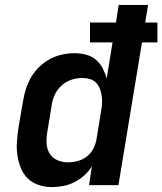

<svg xmlns="http://www.w3.org/2000/svg" viewBox="-20 -755 662 783"><path d="M192 8Q164 8 138 -0.5Q112 -9 93.5 -27Q75 -45 65 -70Q55 -95 51 -121.5Q47 -148 49 -176.5Q51 -205 55 -233L74 -343Q78 -368 86 -393Q94 -418 107.5 -441Q121 -464 141 -483Q161 -502 184.5 -514.5Q208 -527 233.5 -532.5Q259 -538 284 -538Q308 -538 331 -532Q354 -526 371 -511.5Q388 -497 398.5 -477Q409 -457 415 -435L439 -582H347V-663H453L464 -735H584L572 -663H622V-582H559L463 0H343L355 -77Q342 -56 323.5 -39.5Q305 -23 283 -12Q261 -1 238 3.5Q215 8 192 8ZM257 -93Q277 -93 297.5 -98.5Q318 -104 335 -117.5Q352 -131 361.5 -150.5Q371 -170 374 -190L392 -300Q395 -316 396 -332Q397 -348 395 -363Q393 -378 387.5 -392.5Q382 -407 372 -417.5Q362 -428 347 -432.5Q332 -437 316 -437Q294 -437 272 -430Q250 -423 232 -407Q214 -391 204 -370Q194 -349 191 -327L173 -217Q169 -194 170 -171Q171 -148 182 -129.5Q193 -111 213.5 -102Q234 -93 257 -93Z"/></svg>

Font: Iosevka Curly Extended Oblique
Style: Bold
Weight: 700
Width: 7
Italic angle: -9°
Monospace: yes
Designer: Belleve Invis
Foundry: Belleve Invis
Version: Version 11.1.0; ttfautohint (v1.8.3)